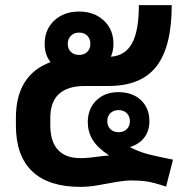

<svg xmlns="http://www.w3.org/2000/svg" viewBox="-20 -720 694 748"><path d="M654 -98 627 7Q579 -9 552.5 -13Q526 -17 490 -17Q461 -17 399 -5Q394 -4 360 2Q326 8 293 8Q169 8 105.5 -52.5Q42 -113 42 -231V-261Q42 -428 177 -478Q154 -506 154 -549Q154 -605 191.5 -640Q229 -675 288 -675Q347 -675 384.5 -640Q422 -605 422 -549Q422 -522 412 -499Q468 -503 494.5 -551.5Q521 -600 521 -700H649Q649 -538 589.5 -461.5Q530 -385 403 -385H311Q176 -385 176 -261V-231Q176 -169 205.5 -136.5Q235 -104 293 -104Q323 -104 363 -110Q393 -114 404 -114V-115Q359 -145 340.5 -176Q322 -207 322 -244Q322 -296 355 -328.5Q388 -361 441 -361Q496 -361 529 -330Q562 -299 562 -248Q562 -210 542 -184Q522 -158 486 -147Q522 -128 560 -118.5Q598 -109 654 -98ZM244 -549Q244 -530 256 -518Q268 -506 288 -506Q308 -506 320 -518Q332 -530 332 -549Q332 -569 320 -581Q308 -593 288 -593Q269 -593 256.5 -581Q244 -569 244 -549ZM398 -248Q398 -229 410 -217Q422 -205 442 -205Q462 -205 474 -217Q486 -229 486 -248Q486 -267 474 -279Q462 -291 442 -291Q422 -291 410 -279Q398 -267 398 -248Z"/></svg>

Font: Bai Jamjuree
Style: Bold
Weight: 700
Designer: Katatrad Aksorn Co.,Ltd.
Foundry: Cadson Demak Co.,Ltd.
Version: Version 1.000; ttfautohint (v1.6)